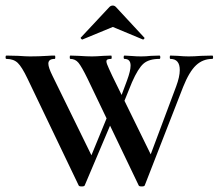

<svg xmlns="http://www.w3.org/2000/svg" viewBox="-24 -668 787 691"><path d="M740 -456Q706 -456 681.5 -433Q657 -410 635 -355L497 -1Q496 3 486 3Q476 3 475 -1L291 -385Q270 -428 258.5 -442Q247 -456 229 -456Q227 -456 227 -462Q227 -468 229 -468L259 -467Q289 -465 307 -465Q322 -465 348 -467L376 -468Q378 -468 378 -462Q378 -456 376 -456Q367 -456 363 -454Q359 -452 359 -447Q359 -440 368 -421Q377 -402 380 -395L526 -97L483 -18L610 -357Q623 -392 623 -416Q623 -456 589 -456Q587 -456 587 -462Q587 -468 589 -468L616 -467Q638 -465 655 -465Q674 -465 700 -467L740 -468Q743 -468 743 -462Q743 -456 740 -456ZM270 3Q260 3 259 -1L75 -385Q55 -427 40 -441.5Q25 -456 -1 -456Q-4 -456 -4 -462Q-4 -468 -1 -468L42 -467Q70 -465 84 -465Q115 -465 147 -467Q158 -468 173 -468Q175 -468 175 -462Q175 -456 173 -456Q150 -456 150 -439Q150 -425 165 -395L311 -97L268 -19L367 -260L384 -244L281 -1Q280 3 270 3ZM446 -432Q446 -456 424 -456Q421 -456 421 -462Q421 -468 424 -468Q433 -468 450 -466.5Q467 -465 484 -465Q501 -465 519 -467L550 -468Q553 -468 553 -462Q553 -456 550 -456Q512 -456 492.5 -439Q473 -422 451 -372L399 -244L389 -260L433 -378Q446 -413 446 -432ZM382 -648Q388 -648 393 -643L495 -533Q496 -533 496 -531Q496 -529 493.5 -527Q491 -525 490 -526L382 -571L273 -526Q271 -525 268 -528.5Q265 -532 267 -533L370 -643Q375 -648 382 -648Z"/></svg>

Font: Cormorant Unicase SemiBold
Style: Regular
Weight: 600
Designer: Christian Thalmann (Catharsis Fonts)
Foundry: Catharsis Fonts
Version: Version 4.000